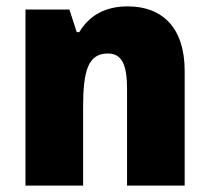

<svg xmlns="http://www.w3.org/2000/svg" viewBox="-20 -583 658 603"><path d="M381 -563C310 -563 260 -534 229 -482H221L198 -553H60V0H241V-246C241 -362 257 -415 319 -415C364 -415 379 -377 379 -304V0H560V-360C560 -497 489 -563 381 -563Z"/></svg>

Font: Noto Sans Thai Looped SemiCondensed Black
Style: Regular
Weight: 900
Width: 4
Designer: Sasikarn Vongin, Ben Mitchell
Foundry: The Fontpad Ltd
Version: Version 1.001